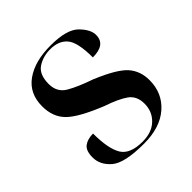

<svg xmlns="http://www.w3.org/2000/svg" viewBox="-155 -664 790 790"><g transform="rotate(-45 239.5 -269.0)"><path d="M241 10Q335 10 388.5 -37Q442 -84 442 -159Q442 -212 410.5 -248Q379 -284 281 -325Q214 -348 175.5 -370.5Q137 -393 137 -441Q137 -496 168.5 -517Q200 -538 243 -538Q292 -538 317.5 -508Q343 -478 343 -390Q418 -390 418 -446Q418 -478 383 -513Q348 -548 254 -548Q163 -548 108 -509Q53 -470 53 -395Q53 -333 90.5 -295.5Q128 -258 235 -215Q297 -194 328 -172Q359 -150 359 -105Q359 -60 328 -30Q297 0 243 0Q170 0 146 -40Q122 -80 122 -168Q90 -168 70.5 -153.5Q51 -139 51 -100Q51 -56 89.5 -23Q128 10 241 10Z"/></g></svg>

Font: Noto Serif Display Semi
Style: Regular
Weight: 600
Designer: Monotype Design Team
Foundry: Monotype Imaging Inc.
Version: Version 1.900